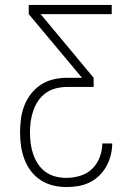

<svg xmlns="http://www.w3.org/2000/svg" viewBox="-20 -540 540 775"><path d="M248 215Q221 215 194 208.5Q167 202 144 187Q121 172 104.5 150Q88 128 78.5 102.5Q69 77 65 50Q61 23 61 -5Q61 -32 64.5 -59.5Q68 -87 78 -113Q88 -139 105 -161Q122 -183 145 -198Q168 -213 195 -219.5Q222 -226 250 -226H311L96 -483V-520H431V-483H144L358 -226V-189H250Q228 -189 206 -183.5Q184 -178 165.5 -165Q147 -152 134.5 -133.5Q122 -115 114.5 -93.5Q107 -72 104 -50Q101 -28 101 -5Q101 17 104 39.5Q107 62 114 82.5Q121 103 133.5 122Q146 141 164 154Q182 167 204 172.5Q226 178 248 178Q276 178 304 169.5Q332 161 352 141.5Q372 122 382.5 94.5Q393 67 393 39H433Q433 63 427 86.5Q421 110 409.5 131Q398 152 380.5 169Q363 186 341.5 196.5Q320 207 296 211Q272 215 248 215Z"/></svg>

Font: Iosevka SS18 Extralight
Style: Regular
Weight: 200
Monospace: yes
Designer: Belleve Invis
Foundry: Belleve Invis
Version: Version 25.1.1; ttfautohint (v1.8.4)